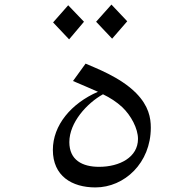

<svg xmlns="http://www.w3.org/2000/svg" viewBox="-20 -784 740 839"><path d="M536 -691 467 -764 400 -689 470 -615ZM347 -689 278 -761 212 -686 282 -612ZM575 -377C505 -448 394 -488 354 -506L299 -430C338 -413 375 -398 408 -383C291 -332 211 -237 211 -129C211 -15 294 35 397 35C524 35 639 -72 639 -226C639 -269 630 -321 575 -377ZM413 -55C339 -55 283 -85 283 -163C283 -249 360 -333 430 -372C461 -357 489 -339 514 -316C553 -279 583 -222 583 -177C583 -97 503 -55 413 -55Z"/></svg>

Font: Kawkab Mono Light
Style: Bold
Weight: 400
Monospace: yes
Designer: Abdullah Arif
Foundry: Abdullah Arif
Version: Version 1.000;PS 000.500;hotconv 1.0.88;makeotf.lib2.5.64775